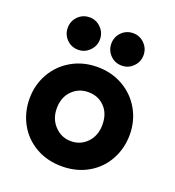

<svg xmlns="http://www.w3.org/2000/svg" viewBox="-136 -850 881 969"><g transform="rotate(20 304.0 -365.5)"><path d="M35 -255Q35 -328 69.5 -389Q104 -450 165.5 -485.5Q227 -521 304 -521Q381 -521 442.5 -485.5Q504 -450 538.5 -389Q573 -328 573 -255Q573 -182 539.5 -120.5Q506 -59 444.5 -23.5Q383 12 304 12Q225 12 163.5 -23.5Q102 -59 68.5 -120Q35 -181 35 -255ZM426 -255Q426 -315 391.5 -350.5Q357 -386 304 -386Q252 -386 216.5 -350Q181 -314 181 -255Q181 -198 217 -160.5Q253 -123 304 -123Q356 -123 391 -160Q426 -197 426 -255ZM94 -656Q94 -692 119 -717.5Q144 -743 181 -743Q216 -743 241.5 -717.5Q267 -692 267 -656Q267 -620 241.5 -594.5Q216 -569 181 -569Q144 -569 119 -594.5Q94 -620 94 -656ZM328 -656Q328 -692 353 -717.5Q378 -743 415 -743Q450 -743 475.5 -717.5Q501 -692 501 -656Q501 -620 475.5 -594.5Q450 -569 415 -569Q378 -569 353 -594.5Q328 -620 328 -656Z"/></g></svg>

Font: Arvo
Style: Bold
Weight: 700
Designer: Anton Koovit (Cyrillic Expansion: Cyreal)
Foundry: Anton Koovit, Yassin Baggar
Version: Version 3.000